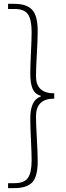

<svg xmlns="http://www.w3.org/2000/svg" viewBox="-20 -800 339 987"><path d="M21.5 167V141.6H54.7Q105.5 141.6 124 113.8Q142.6 85.9 142.6 24.4Q142.6 -10.7 139.2 -80.1Q135.7 -149.4 135.7 -191.4Q135.7 -286.1 189.5 -303.7V-307.6Q159.2 -316.4 147.5 -344.2Q135.7 -372.1 135.7 -420.9Q135.7 -462.9 139.2 -531.2Q142.6 -599.6 142.6 -635.7Q142.6 -698.2 124 -726.1Q105.5 -753.9 54.7 -753.9H21.5V-780.3H53.7Q116.2 -780.3 145 -750Q173.8 -719.7 173.8 -639.6Q173.8 -598.6 169.4 -522.9Q165 -447.3 165 -408.2Q165 -320.3 258.8 -320.3V-293Q165 -293 165 -202.1Q165 -164.1 169.4 -88.4Q173.8 -12.7 173.8 29.3Q173.8 108.4 145.5 137.7Q117.2 167 53.7 167Z"/></svg>

Font: Bpmf Zihi Sans ExtraLight
Style: ExtraLight
Weight: 250
Foundry: But Ko
Version: Version 1.320